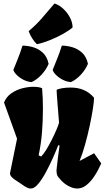

<svg xmlns="http://www.w3.org/2000/svg" viewBox="-20 -1086 608 1116"><path d="M159.7 9.8Q146 9.8 133.3 2.7Q120.6 -4.4 106 -15.1Q94.2 -23.9 78.1 -33.7Q62 -43.5 50 -54.9Q38.1 -66.4 38.1 -79.1L79.1 -279.8L3.4 -490.2Q17.1 -523.9 46.1 -543.9Q75.2 -564 109.6 -572.8Q144 -581.5 173.8 -581.5Q207 -581.5 224.6 -573.2Q227.1 -546.4 228.3 -516.4Q229.5 -486.3 229.5 -454.6Q229.5 -382.8 224.1 -316.4Q218.8 -250 204.6 -183.1L219.2 -176.3Q232.9 -189.5 249.3 -216.3Q265.6 -243.2 281.2 -274.2Q296.9 -305.2 308.3 -332.3Q319.8 -359.4 323.2 -373Q317.4 -442.9 314.5 -481.4Q311.5 -520 310.3 -537.8Q309.1 -555.7 309.1 -563.5Q316.9 -568.8 339.8 -573Q362.8 -577.1 391.1 -577.1Q476.6 -577.1 526.4 -518.1V-512.7Q526.4 -495.6 519.8 -452.9Q513.2 -410.2 501.5 -355.2Q489.7 -300.3 474.6 -245.8Q459.5 -191.4 442.4 -150.4L526.9 -195.3L568.4 -136.2Q551.8 -97.7 530 -64.2Q508.3 -30.8 482.9 -10.5Q457.5 9.8 429.2 9.8Q406.2 9.8 380.1 -3.7Q354 -17.1 334 -39.1Q326.2 -47.9 317.4 -58.8Q308.6 -69.8 308.6 -94.2Q308.6 -97.7 308.8 -101.1Q309.1 -104.5 309.6 -107.9Q313.5 -145 317.4 -175.8Q321.3 -206.5 326.2 -239.3L318.8 -242.7Q306.6 -210.9 287.6 -168.2Q268.6 -125.5 246.6 -84.7Q224.6 -43.9 202.1 -17.1Q179.7 9.8 159.7 9.8ZM392.1 -608.9Q368.7 -610.4 345.9 -621.8Q323.2 -633.3 306.9 -649.2Q290.5 -665 286.1 -679.7Q300.3 -714.4 309.1 -736.6Q317.9 -758.8 325 -777.6Q332 -796.4 339.4 -820.8Q369.1 -820.8 400.9 -811.5Q432.6 -802.2 457.5 -779.3Q482.4 -756.3 491.2 -714.8Q477.1 -681.2 449.7 -651.6Q422.4 -622.1 392.1 -608.9ZM163.6 -608.9Q140.1 -610.4 117.4 -621.8Q94.7 -633.3 78.4 -649.2Q62 -665 57.6 -679.7Q71.8 -714.4 80.6 -736.6Q89.4 -758.8 96.4 -777.6Q103.5 -796.4 110.8 -820.8Q141.1 -820.8 172.9 -811.5Q204.6 -802.2 229.2 -779.3Q253.9 -756.3 262.7 -714.8Q248.5 -681.2 221.2 -651.6Q193.8 -622.1 163.6 -608.9ZM194.8 -829.1Q183.1 -838.9 169.2 -859.9Q155.3 -880.9 146.5 -904.8Q192.4 -943.8 224.4 -981.2Q256.3 -1018.6 296.9 -1065.9Q325.7 -1056.2 349.4 -1033.4Q373 -1010.7 387.5 -982.4Q401.9 -954.1 401.9 -926.3Q380.4 -907.7 344.2 -887.7Q308.1 -867.7 268.1 -851.8Q228 -835.9 194.8 -829.1Z"/></svg>

Font: Fruktur
Style: Regular
Weight: 400
Designer: Viktoriya Grabowska, Eben Sorkin
Foundry: Viktoriya Grabowska
Version: Version 1.008; ttfautohint (v1.8.4.7-5d5b)